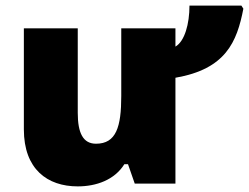

<svg xmlns="http://www.w3.org/2000/svg" viewBox="-20 -654 887 684"><path d="M840 -634H655C655 -569 638 -507 605 -488V-553H412V-312C412 -202 394 -142 322 -142C276 -142 257 -180 257 -252V-553H65V-193C65 -51 149 10 257 10C323 10 388 -13 423 -69H436L460 0H605V-377C784 -408 824 -504 847 -623Z"/></svg>

Font: Noto Sans UI Black
Style: Regular
Weight: 900
Designer: Monotype Design Team
Foundry: Monotype Imaging Inc.
Version: Version 1.901